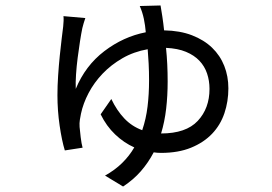

<svg xmlns="http://www.w3.org/2000/svg" viewBox="-20 -607 996 702"><path d="M569 -119Q660 -119 703 -165Q746 -211 746 -282Q746 -312 737 -338.5Q728 -365 709 -385Q690 -405 660 -417.5Q630 -430 587 -432Q593 -374 593 -309Q593 -257 587.5 -209.5Q582 -162 569 -119ZM567 -587Q570 -570 573.5 -547Q577 -524 580 -496Q638 -495 682 -478Q726 -461 755.5 -432.5Q785 -404 800 -366Q815 -328 815 -284Q815 -236 800.5 -193Q786 -150 755.5 -118Q725 -86 678.5 -67Q632 -48 569 -48Q561 -48 555 -48.5Q549 -49 542 -50Q522 -12 495 19Q468 50 430 75L364 35Q400 15 426.5 -11Q453 -37 471 -68Q433 -85 401 -115.5Q369 -146 348 -189L387 -245Q407 -203 434.5 -174Q462 -145 500 -131Q514 -172 519.5 -217.5Q525 -263 525 -313Q525 -346 523.5 -374.5Q522 -403 520 -427Q469 -418 427.5 -394Q386 -370 355 -337.5Q324 -305 304 -267Q284 -229 276 -191Q274 -181 272 -169Q270 -157 271 -143Q272 -130 275 -105.5Q278 -81 282 -67L217 -57Q206 -93 198 -148Q190 -203 190 -259Q190 -293 192.5 -330.5Q195 -368 198.5 -402.5Q202 -437 205.5 -465.5Q209 -494 211 -510Q212 -521 212.5 -530.5Q213 -540 212 -548L292 -541Q289 -533 286 -522.5Q283 -512 281 -504Q277 -485 272.5 -456Q268 -427 264 -396Q260 -365 258 -335Q256 -305 257 -282Q292 -367 361.5 -420Q431 -473 513 -489Q511 -514 506 -538Q501 -562 491 -585Z"/></svg>

Font: Kinto Sans
Style: Regular
Weight: 400
Designer: Authors: Ryoko NISHIZUKA  (kana & ideographs); Paul D. Hunt (Latin, Greek & Cyrillic); Wenlong ZHANG  (bopomofo); Sandol
Foundry: Adobe Systems Incorporated, ookami Inc.
Version: Version 0.001